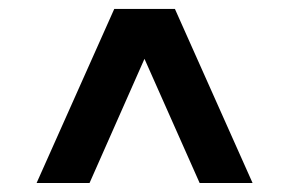

<svg xmlns="http://www.w3.org/2000/svg" viewBox="-20 -720 640 425"><path d="M367.2 -700.2 539.1 -314.9H421.9L299.8 -589.8L178.2 -314.9H61L232.9 -700.2Z"/></svg>

Font: XB Khoramshahr
Style: Bold
Weight: 700
Designer: Behnam
Foundry: Irmug
Version: Version 8.005 2009